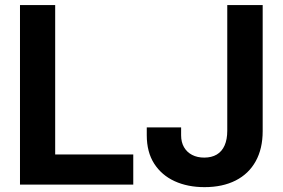

<svg xmlns="http://www.w3.org/2000/svg" viewBox="-20 -748 1145 778"><path d="M61 0V-727.5H203.6V-122.1H520V0ZM808.6 10.3Q740.2 10.3 687.5 -13.9Q634.8 -38.1 604.7 -85Q574.7 -131.8 574.7 -200.2V-231.9H713.9V-199.7Q713.9 -171.9 725.6 -151.6Q737.3 -131.3 758.3 -120.4Q779.3 -109.4 807.6 -109.4Q837.4 -109.4 858.4 -121.8Q879.4 -134.3 890.1 -158.7Q900.9 -183.1 900.9 -218.3V-727.5H1044.4V-216.8Q1044.4 -145.5 1016.1 -94.5Q987.8 -43.5 934.8 -16.6Q881.8 10.3 808.6 10.3Z"/></svg>

Font: Inter Cardless Tabular Bold
Style: Bold
Weight: 700
Designer: Rasmus Andersson
Foundry: rsms
Version: Version 4.000;git-4fc901f